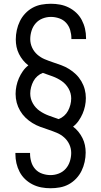

<svg xmlns="http://www.w3.org/2000/svg" viewBox="-20 -851 540 1022"><path d="M249 151Q224 151 200 146.5Q176 142 154 131Q132 120 114 103Q96 86 84.5 64Q73 42 67.5 18Q62 -6 62 -31V-37H140V-33Q140 -11 146.5 11Q153 33 168 49.5Q183 66 205 73.5Q227 81 249 81Q272 81 293.5 72.5Q315 64 330 47Q345 30 352 7.5Q359 -15 359 -37Q359 -61 349 -82.5Q339 -104 321.5 -119.5Q304 -135 282.5 -144Q261 -153 238.5 -160.5Q216 -168 194 -176Q172 -184 152 -196.5Q132 -209 115.5 -225Q99 -241 87 -261.5Q75 -282 69 -304.5Q63 -327 63 -351Q63 -372 67.5 -393.5Q72 -415 80.5 -434.5Q89 -454 101.5 -472Q114 -490 131 -503Q115 -515 102.5 -530.5Q90 -546 81 -564Q72 -582 68 -601.5Q64 -621 64 -641Q64 -666 69.5 -691Q75 -716 86 -738.5Q97 -761 114.5 -779.5Q132 -798 154 -810Q176 -822 201 -826.5Q226 -831 251 -831Q276 -831 300 -826.5Q324 -822 346 -811Q368 -800 386 -783Q404 -766 415.5 -744Q427 -722 432.5 -698Q438 -674 438 -649V-643H360V-647Q360 -669 353.5 -691Q347 -713 332 -729.5Q317 -746 295 -753.5Q273 -761 251 -761Q228 -761 206.5 -752.5Q185 -744 170 -727Q155 -710 148 -687.5Q141 -665 141 -643Q141 -619 151 -597.5Q161 -576 178.5 -560.5Q196 -545 217.5 -536Q239 -527 261.5 -519.5Q284 -512 306 -504Q328 -496 348 -483.5Q368 -471 384.5 -455Q401 -439 413 -418.5Q425 -398 431 -375.5Q437 -353 437 -329Q437 -308 432.5 -286.5Q428 -265 419.5 -245.5Q411 -226 398.5 -208Q386 -190 369 -177Q385 -165 397.5 -149.5Q410 -134 419 -116Q428 -98 432 -78.5Q436 -59 436 -39Q436 -14 430.5 11Q425 36 414 58.5Q403 81 385.5 99.5Q368 118 346 130Q324 142 299 146.5Q274 151 249 151ZM292 -217Q308 -223 321 -234.5Q334 -246 342 -261Q350 -276 354.5 -293Q359 -310 359 -327Q359 -355 345 -379.5Q331 -404 308.5 -419.5Q286 -435 260 -444.5Q234 -454 208 -463Q192 -457 179 -445.5Q166 -434 158 -419Q150 -404 145.5 -387Q141 -370 141 -353Q141 -325 155 -300.5Q169 -276 191.5 -260.5Q214 -245 240 -235.5Q266 -226 292 -217Z"/></svg>

Font: HulyMono
Style: Regular
Weight: 400
Monospace: yes
Designer: Belleve Invis
Foundry: Belleve Invis
Version: Version 33.2.5; ttfautohint (v1.8.4)